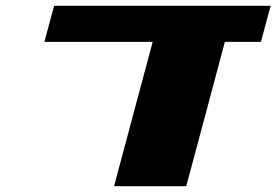

<svg xmlns="http://www.w3.org/2000/svg" viewBox="-20 -645 957 665"><path d="M375 0H625Q647.5 -83 692.1 -250Q736.8 -417 758.8 -500H883.8Q889.2 -520.5 900.4 -562.3Q911.6 -604 917.5 -625H167.5Q161.6 -604 150.4 -562.3Q139.2 -520.5 133.8 -500H508.8Q486.8 -417 441.9 -250Q397 -83 375 0Z"/></svg>

Font: Faithful 32x
Style: BoldOblique
Weight: 400
Foundry: Faithful Resource Pack
Version: Version 1.0; January 27, 2023